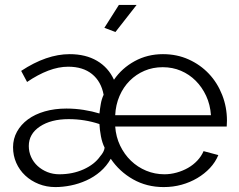

<svg xmlns="http://www.w3.org/2000/svg" viewBox="-20 -750 972 780"><path d="M449 -620 404 -637 463 -730H535ZM205 10Q169 10 137.5 -2.5Q106 -15 82.5 -37Q59 -59 46 -88.5Q33 -118 33 -152Q33 -186 49 -215Q65 -244 93.5 -265Q122 -286 162 -297.5Q202 -309 250 -309Q285 -309 320 -303.5Q355 -298 384 -289Q386 -308 389.5 -328Q393 -348 401 -365Q391 -419 354 -449Q317 -479 257 -479Q218 -479 176 -463Q134 -447 90 -417L66 -462Q169 -530 263 -530Q328 -530 374 -503Q420 -476 443 -426Q475 -473 527 -501.5Q579 -530 642 -530Q699 -530 746.5 -508.5Q794 -487 828.5 -450.5Q863 -414 882.5 -364.5Q902 -315 902 -260Q902 -256 901.5 -247.5Q901 -239 901 -236H448Q451 -194 468 -158.5Q485 -123 512 -97Q539 -71 574 -56.5Q609 -42 648 -42Q673 -42 698 -49Q723 -56 744 -68Q765 -80 781.5 -97.5Q798 -115 807 -136L867 -120Q855 -91 833 -67.5Q811 -44 781.5 -26.5Q752 -9 717.5 0.5Q683 10 645 10Q576 10 520.5 -21.5Q465 -53 430 -105Q413 -75 387.5 -53Q362 -31 331 -17Q300 -3 267.5 3.5Q235 10 205 10ZM221 -42Q275 -42 319.5 -62Q364 -82 387 -115Q403 -133 405 -150Q395 -170 390 -196.5Q385 -223 384 -246Q324 -266 259 -266Q187 -266 142 -236Q97 -206 97 -157Q97 -133 106.5 -112Q116 -91 133 -75.5Q150 -60 172.5 -51Q195 -42 221 -42ZM837 -282Q834 -325 817.5 -360.5Q801 -396 775 -422Q749 -448 715 -462.5Q681 -477 641 -477Q601 -477 567 -462.5Q533 -448 507 -422Q481 -396 465.5 -360Q450 -324 448 -282Z"/></svg>

Font: PTCRaleway
Style: Regular
Weight: 400
Designer: Matt McInerney, Pablo Impallari, Rodrigo Fuenzalida
Foundry: Matt McInerney, Pablo Impallari, Rodrigo Fuenzalida
Version: Version 3.000g; ttfautohint (v1.5) -l 8 -r 28 -G 28 -x 14 -D